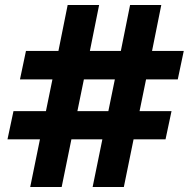

<svg xmlns="http://www.w3.org/2000/svg" viewBox="-20 -749 756 769"><path d="M140 -191H10L34 -304H164L190 -431H60L84 -545H214L251 -729H377L340 -545H464L501 -729H626L589 -545H716L692 -431H565L539 -304H667L643 -191H515L476 0H351L390 -191H266L227 0H101ZM414 -304 440 -431H316L290 -304Z"/></svg>

Font: Mona Sans ExtraBold
Style: Italic
Weight: 800
Italic angle: -11.7°
Designer: Deni Anggara
Foundry: GitHub
Version: Version 2.000